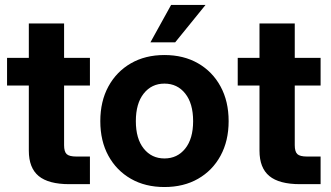

<svg xmlns="http://www.w3.org/2000/svg" viewBox="-20 -752 1351 784"><path d="M347.2 -515.6V-402.8H241.7V-159.2Q241.7 -132.8 252.2 -122.8Q262.7 -112.8 292 -112.8H347.2V0H263.2Q178.2 0 137.9 -33.2Q97.7 -66.4 97.7 -136.7V-402.8H8.8V-515.6H97.7V-656.2H241.7V-515.6Z M651.4 11.7Q573.2 11.7 514.4 -22Q455.6 -55.7 422.6 -116Q389.6 -176.3 389.6 -257.3Q389.6 -338.4 422.6 -398.9Q455.6 -459.5 514.4 -493.4Q573.2 -527.3 651.4 -527.3Q730 -527.3 788.8 -493.4Q847.7 -459.5 880.6 -398.9Q913.6 -338.4 913.6 -257.3Q913.6 -176.8 880.6 -116.2Q847.7 -55.7 788.8 -22Q730 11.7 651.4 11.7ZM651.4 -105Q704.1 -105 736.3 -145.3Q768.6 -185.5 768.6 -257.3Q768.6 -329.6 736.3 -370.1Q704.1 -410.6 651.4 -410.6Q599.1 -410.6 566.9 -370.1Q534.7 -329.6 534.7 -257.3Q534.7 -185.5 566.9 -145.3Q599.1 -105 651.4 -105ZM594.2 -579.1 678.7 -731.9H819.3L695.3 -579.1Z M1289.1 -515.6V-402.8H1183.6V-159.2Q1183.6 -132.8 1194.1 -122.8Q1204.6 -112.8 1233.9 -112.8H1289.1V0H1205.1Q1120.1 0 1079.8 -33.2Q1039.6 -66.4 1039.6 -136.7V-402.8H950.7V-515.6H1039.6V-656.2H1183.6V-515.6Z"/></svg>

Font: Inter Display
Style: Bold
Weight: 700
Designer: Rasmus Andersson
Foundry: rsms
Version: Version 4.001;git-9221beed3